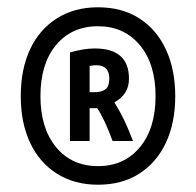

<svg xmlns="http://www.w3.org/2000/svg" viewBox="-20 -768 538 527"><path d="M249 -261Q184 -261 136 -291.5Q88 -322 62.5 -376.5Q37 -431 37 -504Q37 -578 62.5 -632.5Q88 -687 136 -717.5Q184 -748 249 -748Q315 -748 362.5 -717.5Q410 -687 435.5 -632Q461 -577 461 -504Q461 -431 435.5 -376.5Q410 -322 362.5 -291.5Q315 -261 249 -261ZM249 -312Q321 -312 364 -364Q407 -416 407 -504Q407 -593 363.5 -644.5Q320 -696 249 -696Q177 -696 134 -644.5Q91 -593 91 -504Q91 -416 134 -364Q177 -312 249 -312ZM172 -381V-624Q210 -635 240 -635Q334 -635 334 -552Q334 -509 294 -487Q310 -461 321 -438Q332 -415 345 -381H289Q267 -441 247 -471H226V-381ZM226 -515H240Q259 -515 269.5 -523Q280 -531 280 -552Q280 -589 244 -589Q240 -589 235.5 -588.5Q231 -588 226 -587Z"/></svg>

Font: Ubuntu Sans Condensed
Style: Regular
Weight: 400
Width: 3
Designer: Dalton Maag Ltd
Foundry: Dalton Maag Ltd
Version: Version 1.006; ttfautohint (v1.8.4.7-5d5b)